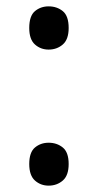

<svg xmlns="http://www.w3.org/2000/svg" viewBox="-20 -570 308 604"><path d="M72 -482Q72 -520 90 -535Q108 -550 133 -550Q159 -550 177.5 -535Q196 -520 196 -482Q196 -446 177.5 -430Q159 -414 133 -414Q108 -414 90 -430Q72 -446 72 -482ZM72 -54Q72 -91 90 -106Q108 -121 133 -121Q159 -121 177.5 -106Q196 -91 196 -54Q196 -18 177.5 -2Q159 14 133 14Q108 14 90 -2Q72 -18 72 -54Z"/></svg>

Font: Noto Sans Marchen
Style: Regular
Weight: 400
Designer: Monotype Design Team
Foundry: Monotype Imaging Inc.
Version: Version 2.003; ttfautohint (v1.8.4.7-5d5b)